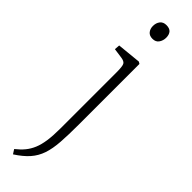

<svg xmlns="http://www.w3.org/2000/svg" viewBox="-328 -708 919 919"><g transform="rotate(45 131.5 -248.5)"><path d="M48 230 34 208Q58 189 74 169.5Q90 150 100.5 125Q111 100 116 65Q121 30 121 -20V-399Q121 -438 115 -449.5Q109 -461 87 -464L37 -471L39 -498L160 -510L170 -504V-93Q170 -23 166.5 26.5Q163 76 151 111.5Q139 147 114.5 175Q90 203 48 230ZM129 -633Q108 -633 97.5 -646Q87 -659 87 -678Q87 -699 98 -713Q109 -727 130 -727Q152 -727 162 -715.5Q172 -704 172 -683Q172 -664 161.5 -648.5Q151 -633 129 -633Z"/></g></svg>

Font: Literata 18pt ExtraLight
Style: Regular
Weight: 250
Designer: Latin by Veronika Burian and Jose Scaglione. Greek by Irene Vlachou. Cyrillic by Vera Evstafieva.
Foundry: TypeTogether
Version: Version 3.103;gftools[0.9.29]